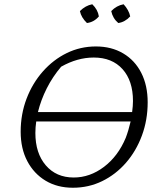

<svg xmlns="http://www.w3.org/2000/svg" viewBox="-20 -873 758 901"><path d="M322 8Q249 8 194 -25Q139 -58 108 -117Q77 -176 77 -255Q77 -337 104.5 -409.5Q132 -482 181 -537.5Q230 -593 293.5 -624Q357 -655 430 -655Q503 -655 558 -622.5Q613 -590 643 -531Q673 -472 673 -393Q673 -310 646 -237Q619 -164 571 -109Q523 -54 459.5 -23Q396 8 322 8ZM420 -603Q343 -603 267 -560Q227 -513 199.5 -458.5Q172 -404 158 -347H600Q604 -376 604 -399Q604 -494 555 -548.5Q506 -603 420 -603ZM326 -40Q402 -40 468 -90Q534 -140 570 -226Q583 -260 593 -303H150Q146 -275 146 -249Q146 -154 195 -97Q244 -40 326 -40ZM413 -853Q439 -828 444 -796Q421 -769 388 -765Q361 -791 355 -821Q381 -847 413 -853ZM560 -853Q572 -840 580 -825.5Q588 -811 591 -796Q566 -769 535 -765Q509 -787 502 -821Q527 -847 560 -853Z"/></svg>

Font: Piazzolla Light
Style: Italic
Weight: 300
Italic angle: -11.3°
Designer: Juan Pablo del Peral
Foundry: Huerta Tipografica
Version: Version 1.330